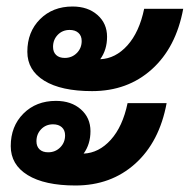

<svg xmlns="http://www.w3.org/2000/svg" viewBox="-20 -574 583 590"><path d="M64 -415Q64 -476 103 -515Q142 -554 203 -554Q250 -554 279.5 -528Q309 -502 309 -461Q309 -421 288 -392Q335 -394 371.5 -434.5Q408 -475 423 -547H543Q521 -428 446.5 -361Q372 -294 263 -294Q168 -294 116 -326Q64 -358 64 -415ZM143 -430Q143 -414 152.5 -405Q162 -396 179 -396Q201 -396 216 -411Q231 -426 231 -448Q231 -464 221 -473Q211 -482 194 -482Q172 -482 157.5 -467Q143 -452 143 -430ZM372 -257H492Q470 -138 395.5 -71Q321 -4 212 -4Q117 -4 65 -36Q13 -68 13 -125Q13 -186 52 -225Q91 -264 152 -264Q199 -264 228.5 -238Q258 -212 258 -171Q258 -131 237 -102Q284 -104 320.5 -144.5Q357 -185 372 -257ZM128 -106Q150 -106 165 -121Q180 -136 180 -158Q180 -174 170 -183Q160 -192 143 -192Q121 -192 106.5 -177Q92 -162 92 -140Q92 -124 101.5 -115Q111 -106 128 -106Z"/></svg>

Font: Bai Jamjuree
Style: Bold Italic
Weight: 700
Italic angle: -10°
Designer: Katatrad Aksorn Co.,Ltd.
Foundry: Cadson Demak Co.,Ltd.
Version: Version 1.000; ttfautohint (v1.6)